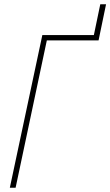

<svg xmlns="http://www.w3.org/2000/svg" viewBox="-20 -878 516 898"><path d="M26 0 178 -714H419L449 -858H476L441 -689H199L53 0Z"/></svg>

Font: Noto Sans UI SemiCondensed Thin
Style: Italic
Weight: 250
Width: 4
Italic angle: -12°
Designer: Monotype Design Team
Foundry: Monotype Imaging Inc.
Version: Version 1.901